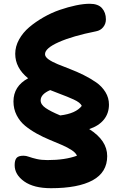

<svg xmlns="http://www.w3.org/2000/svg" viewBox="-20 -740 635 1010"><path d="M248 250Q157.7 250 107.4 214.4Q57.1 178.7 57.1 128.9Q57.1 103 66.9 91.1Q76.7 79.1 104 79.1Q117.2 79.1 133.1 85Q148.9 90.8 173.1 96.4Q197.3 102.1 230 102.1Q322.3 102.1 384.8 79.1Q378.9 64 356.9 49.6Q335 35.2 305.4 22.5Q275.9 9.8 241 -4.6Q206.1 -19 172.6 -37.6Q139.2 -56.2 111.8 -78.6Q84.5 -101.1 67.6 -134Q50.8 -167 50.8 -206.1Q50.8 -286.6 127.9 -328.1Q60.1 -382.8 60.1 -457Q60.1 -495.6 80.3 -532.2Q100.6 -568.8 133.8 -596.9Q167 -625 208.7 -648.9Q250.5 -672.9 294.4 -688Q338.4 -703.1 379.4 -711.7Q420.4 -720.2 452.1 -720.2Q496.1 -720.2 516.6 -697Q537.1 -673.8 537.1 -638.2Q537.1 -614.7 522.9 -597.2Q508.8 -579.6 484.9 -575.2Q362.3 -550.8 289.6 -518.6Q216.8 -486.3 216.8 -455.1Q216.8 -440.9 235.4 -427.7Q253.9 -414.6 283.7 -402.3Q313.5 -390.1 349.1 -376.5Q384.8 -362.8 420.7 -345Q456.5 -327.1 486.3 -306.4Q516.1 -285.6 534.7 -255.4Q553.2 -225.1 553.2 -189.9Q553.2 -144 526.4 -110.8Q499.5 -77.6 449.2 -61Q543.9 -1.5 543.9 81.1Q543.9 166.5 467.5 208.3Q391.1 250 248 250ZM193.8 -211.9Q193.8 -189.9 220 -171.9Q246.1 -153.8 296.9 -132.8Q378.9 -142.6 410.2 -183.1Q406.2 -191.9 395.8 -200.2Q385.3 -208.5 367.2 -216.8Q349.1 -225.1 332.5 -231.7Q315.9 -238.3 289.1 -248.5Q262.2 -258.8 244.1 -266.1Q193.8 -244.6 193.8 -211.9Z"/></svg>

Font: Shantell Sans Irregular Bouncy
Style: Bold
Weight: 700
Designer: Stephen Nixon, Anya Danilova, Shantell Martin
Foundry: Arrow Type
Version: Version 1.006;[9816181b4]